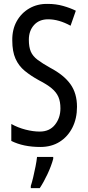

<svg xmlns="http://www.w3.org/2000/svg" viewBox="-20 -744 453 985"><path d="M375 -196Q375 -136 351.5 -89.5Q328 -43 286 -16.5Q244 10 187 10Q100 10 38 -21V-108Q72 -89 111 -79Q150 -69 184 -69Q234 -69 262 -104Q290 -139 290 -188Q290 -223 279.5 -247Q269 -271 245 -291Q221 -311 180 -332Q138 -355 107 -380.5Q76 -406 59.5 -443Q43 -480 43 -536Q42 -592 65.5 -634.5Q89 -677 130.5 -701Q172 -725 225 -724Q267 -724 304 -713.5Q341 -703 369 -689L342 -612Q282 -645 227 -645Q181 -645 154.5 -615.5Q128 -586 128 -540Q128 -503 138 -479.5Q148 -456 172.5 -437.5Q197 -419 238 -396Q308 -359 341.5 -312Q375 -265 375 -196ZM253 71Q243 108 223.5 149.5Q204 191 184 221H138V210Q144 192 150.5 164.5Q157 137 162.5 109Q168 81 170 61H253Z"/></svg>

Font: Noto Sans Lao ExtraCondensed
Style: Regular
Weight: 400
Width: 2
Designer: Monotype Design Team
Foundry: Monotype Imaging Inc.
Version: Version 2.004; ttfautohint (v1.8.4.7-5d5b)